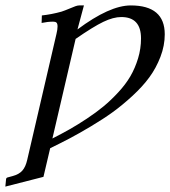

<svg xmlns="http://www.w3.org/2000/svg" viewBox="-52 -462 630 711"><path d="M397 -398.9Q367.7 -398.9 330.6 -381.1Q293.5 -363.3 228 -317.9L142.1 50.8Q176.8 33.2 206.1 16.6Q235.4 0 270 -22.9Q304.7 -45.9 332 -68.6Q359.4 -91.3 386.2 -120.4Q413.1 -149.4 430.7 -179.4Q448.2 -209.5 459.2 -245.6Q470.2 -281.7 470.2 -319.8Q470.2 -398.9 397 -398.9ZM258.8 -441.9 234.9 -353Q354 -441.9 432.1 -441.9Q558.1 -441.9 558.1 -335Q558.1 -293 542.2 -251.7Q526.4 -210.4 501.5 -176.3Q476.6 -142.1 439 -107.4Q401.4 -72.8 366 -47.1Q330.6 -21.5 284.7 5.9Q238.8 33.2 206.3 50.3Q173.8 67.4 133.8 86.9L108.9 192.9L-32.2 229L-29.8 204.1Q-29.8 195.8 -22.9 194.8L-4.9 189.9Q18.6 183.6 30.8 169.7Q43 155.8 48.8 129.9L157.2 -336.9Q161.1 -353 161.1 -363.8Q161.1 -374.5 157.2 -378.2Q153.3 -381.8 145 -381.8Q124.5 -381.8 102.1 -377L103 -404.8Q139.2 -408.7 175.8 -418.9Q189 -423.3 204.1 -429.7Q219.2 -436 227.3 -439Q235.4 -441.9 241.2 -441.9Z"/></svg>

Font: Common Serif Medium
Style: Italic
Weight: 500
Italic angle: -12°
Designer: Philipp H. Poll, Khaled Hosny
Foundry: Stefan Peev, Context Ltd.
Version: Version 1.026